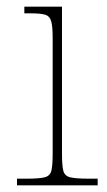

<svg xmlns="http://www.w3.org/2000/svg" viewBox="-20 -556 320 576"><path d="M31 0V-20H61Q97 -20 113.5 -24Q130 -28 134 -43.5Q138 -59 138 -94V-442Q138 -477 133.5 -492.5Q129 -508 115 -512Q101 -516 71 -516H53V-536H166V-94Q166 -59 170 -43.5Q174 -28 191 -24Q208 -20 245 -20H273V0Z"/></svg>

Font: Noto Serif Tamil Thin
Style: Regular
Weight: 100
Designer: Indian Type Foundry, Tom Grace, and the Monotype Design Team
Foundry: Monotype Imaging Inc.
Version: Version 2.004; ttfautohint (v1.8.4.7-5d5b)